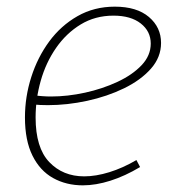

<svg xmlns="http://www.w3.org/2000/svg" viewBox="-20 -550 530 577"><path d="M229 7Q179 7 139.5 -15Q100 -37 77.5 -82.5Q55 -128 55 -197Q55 -259 74 -318.5Q93 -378 128 -425.5Q163 -473 213 -501.5Q263 -530 325 -530Q391 -530 427.5 -499Q464 -468 464 -421Q464 -378 433.5 -343.5Q403 -309 352.5 -284.5Q302 -260 242 -247Q182 -234 124 -234Q111 -234 101 -234.5Q91 -235 80 -236L84 -263Q95 -262 107.5 -261Q120 -260 133 -260Q183 -260 235.5 -271.5Q288 -283 333 -304Q378 -325 405.5 -354Q433 -383 433 -419Q433 -456 403 -479.5Q373 -503 321 -503Q266 -503 222.5 -476.5Q179 -450 148.5 -406Q118 -362 102.5 -307.5Q87 -253 87 -197Q87 -106 128 -63Q169 -20 233 -20Q268 -20 308.5 -32.5Q349 -45 390 -69L401 -48Q356 -21 312 -7Q268 7 229 7Z"/></svg>

Font: Bitter Thin ExtraLight
Style: Italic
Weight: 250
Italic angle: -9°
Version: Version 2.002